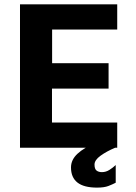

<svg xmlns="http://www.w3.org/2000/svg" viewBox="-20 -687 631 893"><path d="M73 0V-667H525.2V-549.8H222.4V-393H485V-275H221.8V-117.2H525.2V0ZM431.2 185.6Q370.2 185.6 340.2 162Q310.2 138.4 310.2 91.8Q310.2 56 340.7 27.8Q371.2 -0.4 422.2 -20.2L515.8 0Q475.2 17.2 447.4 37.4Q419.6 57.6 419.6 78.4Q419.6 98.8 429 106.2Q438.4 113.6 454.2 113.6Q472.6 113.6 489.1 103.1Q505.6 92.6 518.2 80.6V162.8Q503.8 170.4 484.2 178Q464.6 185.6 431.2 185.6Z"/></svg>

Font: Maven Pro VF Beta
Style: Regular
Weight: 400
Designer: Joe Prince
Foundry: Joe Prince
Version: Version 2.002